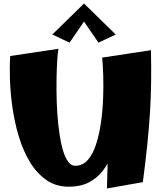

<svg xmlns="http://www.w3.org/2000/svg" viewBox="-20 -1052 925 1090"><path d="M371 8Q297 8 242.5 -30.5Q188 -69 149.5 -133Q111 -197 87 -276.5Q63 -356 51 -439.5Q39 -523 36.5 -600Q34 -677 38 -734L312 -775Q308 -756 305 -710.5Q302 -665 301 -604Q300 -543 302 -476Q304 -409 311 -344Q318 -279 330 -226.5Q342 -174 361 -142.5Q380 -111 407 -111Q450 -111 479 -144.5Q508 -178 526 -234.5Q544 -291 553.5 -358.5Q563 -426 565.5 -495.5Q568 -565 566 -625Q564 -685 560 -725L664 -511Q663 -462 659 -405Q655 -348 645 -289.5Q635 -231 615.5 -178Q596 -125 564 -83Q532 -41 484.5 -16.5Q437 8 371 8ZM587 18Q591 -90 591.5 -183Q592 -276 589 -362Q586 -448 579 -536.5Q572 -625 560 -725L837 -767Q839 -675 838 -588.5Q837 -502 831.5 -414Q826 -326 816 -229Q806 -132 791 -18ZM375 -810 277 -856 457 -1032 471 -950ZM539 -810 443 -950 457 -1032 637 -856Z"/></svg>

Font: Marhey Light
Style: Bold
Weight: 700
Version: Version 1.000